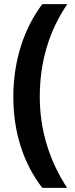

<svg xmlns="http://www.w3.org/2000/svg" viewBox="-20 -744 360 922"><path d="M44 -279C44 -105 94 42 183 158H302C217 27 171 -119 171 -280C171 -445 215 -595 303 -724H183C96 -608 44 -455 44 -279Z"/></svg>

Font: Noto Sans Ethiopic Condensed
Style: Bold
Weight: 700
Width: 3
Designer: Monotype Design Team
Foundry: Monotype Imaging Inc.
Version: Version 2.102